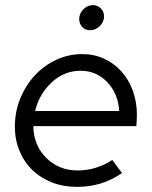

<svg xmlns="http://www.w3.org/2000/svg" viewBox="-20 -720 592 749"><path d="M456 -45Q415 -17 372 -4Q329 9 280 9Q227 9 182.5 -8.5Q138 -26 106 -57Q74 -88 56 -131.5Q38 -175 38 -226Q38 -284 59 -335.5Q80 -387 115.5 -425.5Q151 -464 199 -486.5Q247 -509 301 -509Q347 -509 386 -491Q425 -473 453.5 -441.5Q482 -410 498 -366.5Q514 -323 514 -273Q514 -263 513.5 -253.5Q513 -244 512 -228H110Q111 -153 160.5 -104Q210 -55 283 -55Q320 -55 355 -66Q390 -77 418 -96ZM294 -444Q231 -444 182 -399Q133 -354 117 -287H445Q441 -355 398.5 -399.5Q356 -444 294 -444ZM332 -602Q313 -602 301 -614.5Q289 -627 289 -646Q289 -667 305 -683.5Q321 -700 343 -700Q361 -700 373.5 -687Q386 -674 386 -656Q386 -635 369.5 -618.5Q353 -602 332 -602Z"/></svg>

Font: Red Hat Display
Style: Italic
Weight: 400
Italic angle: -12°
Designer: Pentagram / MCKL
Foundry: Pentagram / MCKL
Version: Version 1.003; Red Hat Display Italic